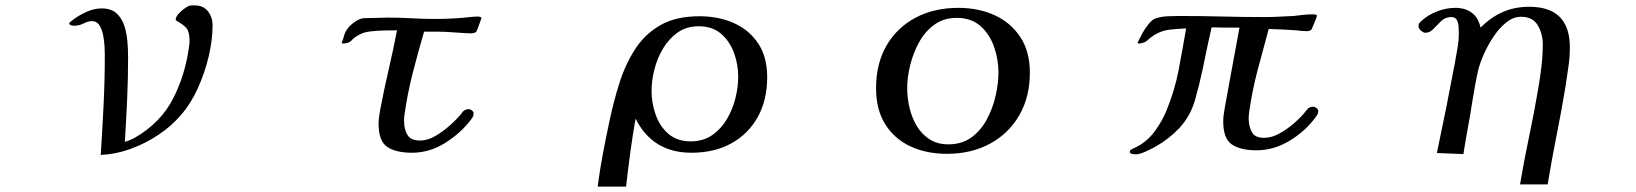

<svg xmlns="http://www.w3.org/2000/svg" viewBox="-20 -567 6040 709"><path d="M765 -474Q765 -419 750.5 -358Q736 -297 710 -240Q684 -183 647 -141Q613 -101 564 -68.5Q515 -36 460.5 -16.5Q406 3 352 5Q358 -87 362.5 -179Q367 -271 367 -364Q367 -376 366 -396.5Q365 -417 360.5 -438.5Q356 -460 346.5 -474.5Q337 -489 319 -489Q305 -489 289 -480.5Q273 -472 252 -472Q248 -472 242 -474Q236 -476 236 -480Q236 -485 241 -487Q263 -506 294.5 -521Q326 -536 355 -536Q390 -536 410 -518Q430 -500 439 -472Q448 -444 450.5 -413.5Q453 -383 453 -357Q453 -278 449.5 -199.5Q446 -121 441 -43Q451 -46 460.5 -50Q470 -54 479 -59Q575 -115 620.5 -205.5Q666 -296 679 -402Q679 -406 679.5 -409Q680 -412 680 -415Q680 -449 669 -462.5Q658 -476 629 -492Q629 -492 629 -493Q629 -494 629 -495Q629 -504 638 -514.5Q647 -525 658.5 -533.5Q670 -542 677 -545Q682 -547 688 -547Q694 -547 700 -547Q731 -547 748 -525Q765 -503 765 -474Z M1758 -500Q1757 -497 1752.5 -485Q1748 -473 1744 -462Q1740 -451 1739 -450Q1732 -444 1722 -444Q1703 -444 1684.5 -445.5Q1666 -447 1647 -448Q1622 -450 1597 -450Q1572 -450 1546 -450Q1524 -375 1504.5 -299Q1485 -223 1474 -146Q1473 -140 1472.5 -133.5Q1472 -127 1472 -121Q1472 -90 1484.5 -69Q1497 -48 1531 -48Q1559 -48 1588 -65Q1617 -82 1643 -105.5Q1669 -129 1685 -149Q1689 -156 1693 -158Q1701 -164 1711 -164Q1717 -164 1723 -159Q1729 -154 1729 -148Q1729 -141 1726 -135.5Q1723 -130 1719 -125Q1681 -75 1623.5 -39Q1566 -3 1501 -3Q1442 -3 1410 -24.5Q1378 -46 1378 -110Q1378 -124 1380 -136.5Q1382 -149 1384 -162Q1398 -236 1415 -309Q1432 -382 1446 -455Q1427 -455 1400 -454.5Q1373 -454 1347.5 -451Q1322 -448 1305 -438Q1287 -428 1278 -417.5Q1269 -407 1245 -406L1242 -409Q1247 -422 1250.5 -435Q1254 -448 1262 -459Q1271 -473 1290.5 -486.5Q1310 -500 1326 -500Q1348 -500 1369.5 -501Q1391 -502 1413 -502Q1457 -502 1500 -499.5Q1543 -497 1586 -497Q1621 -497 1656.5 -499Q1692 -501 1726 -505Q1731 -505 1735 -505.5Q1739 -506 1743 -506Q1747 -506 1752 -505Q1757 -504 1758 -500Z M2706 -284Q2706 -329 2690.5 -371.5Q2675 -414 2643 -442Q2611 -470 2560 -470Q2515 -470 2482.5 -447Q2450 -424 2428.5 -388Q2407 -352 2396.5 -310.5Q2386 -269 2386 -231Q2386 -187 2401 -144Q2416 -101 2448 -73Q2480 -45 2531 -45Q2576 -45 2609 -67.5Q2642 -90 2663.5 -126Q2685 -162 2695.5 -203.5Q2706 -245 2706 -284ZM2813 -282Q2813 -197 2778 -134.5Q2743 -72 2680.5 -37.5Q2618 -3 2533 -3Q2390 -3 2327 -129Q2316 -67 2307.5 -4Q2299 59 2292 122H2187Q2195 60 2206.5 -0.5Q2218 -61 2231 -122Q2246 -193 2267.5 -261Q2289 -329 2325 -385Q2361 -441 2418.5 -474Q2476 -507 2563 -507Q2633 -507 2689.5 -482Q2746 -457 2779.5 -407Q2813 -357 2813 -282Z M3667 -300Q3667 -347 3651 -393.5Q3635 -440 3601 -470.5Q3567 -501 3513 -501Q3465 -501 3430.5 -476Q3396 -451 3374 -411Q3352 -371 3341 -326Q3330 -281 3330 -241Q3330 -206 3338.5 -169.5Q3347 -133 3365 -102.5Q3383 -72 3412 -53Q3441 -34 3482 -34Q3532 -34 3567 -59.5Q3602 -85 3624 -126Q3646 -167 3656.5 -213Q3667 -259 3667 -300ZM3783 -299Q3783 -209 3744 -141.5Q3705 -74 3636 -36.5Q3567 1 3477 1Q3401 1 3342 -26.5Q3283 -54 3249 -108Q3215 -162 3215 -241Q3215 -332 3253.5 -398.5Q3292 -465 3360.5 -501.5Q3429 -538 3519 -538Q3593 -538 3652.5 -511Q3712 -484 3747.5 -430.5Q3783 -377 3783 -299Z M4848 -157Q4848 -150 4845 -144.5Q4842 -139 4838 -134Q4801 -83 4742.5 -47.5Q4684 -12 4620 -12Q4561 -12 4529 -33.5Q4497 -55 4497 -119Q4497 -133 4499 -145.5Q4501 -158 4503 -171Q4517 -245 4530 -318.5Q4543 -392 4557 -465Q4531 -465 4505.5 -465Q4480 -465 4454 -466Q4445 -427 4437 -388.5Q4429 -350 4421 -311Q4409 -254 4392.5 -196.5Q4376 -139 4335 -94Q4316 -74 4293.5 -56.5Q4271 -39 4246 -25Q4234 -18 4211 -7.5Q4188 3 4174 3Q4170 3 4161 1.5Q4152 0 4152 -7Q4152 -13 4162 -17.5Q4172 -22 4176 -24Q4216 -44 4244 -82Q4272 -120 4288 -160Q4318 -233 4332.5 -309.5Q4347 -386 4360 -462Q4330 -461 4299.5 -457.5Q4269 -454 4243 -438Q4227 -428 4217 -418Q4207 -408 4185 -406L4181 -408V-409Q4187 -423 4197.5 -442.5Q4208 -462 4222 -479Q4236 -496 4250 -500Q4269 -506 4293 -507Q4317 -508 4336 -508Q4415 -508 4494 -506Q4573 -504 4652 -504Q4678 -504 4704.5 -505.5Q4731 -507 4757 -508Q4774 -510 4791.5 -512Q4809 -514 4826 -514Q4828 -514 4835.5 -513.5Q4843 -513 4843 -508Q4843 -507 4838.5 -495Q4834 -483 4829 -471.5Q4824 -460 4823 -458Q4817 -452 4807 -452Q4787 -452 4767 -455Q4742 -457 4716.5 -458Q4691 -459 4665 -460Q4644 -384 4624 -308Q4604 -232 4593 -155Q4592 -149 4591.5 -142.5Q4591 -136 4591 -130Q4591 -101 4602.5 -79.5Q4614 -58 4648 -58Q4676 -58 4705.5 -74.5Q4735 -91 4761 -114Q4787 -137 4803 -158Q4805 -160 4808 -164Q4811 -168 4814 -169Q4821 -173 4830 -173Q4835 -173 4841.5 -168Q4848 -163 4848 -157Z M5777 -392Q5777 -355 5771.5 -319Q5766 -283 5761 -248Q5746 -157 5728 -67Q5710 23 5695 114H5593Q5608 25 5626.5 -62.5Q5645 -150 5660 -238Q5667 -279 5672 -320.5Q5677 -362 5677 -404Q5677 -442 5658.5 -473.5Q5640 -505 5597 -505Q5568 -505 5542 -484Q5516 -463 5495 -431.5Q5474 -400 5459.5 -367Q5445 -334 5439 -310Q5432 -279 5426.5 -248.5Q5421 -218 5416 -187Q5409 -140 5400 -92.5Q5391 -45 5384 2L5286 -2Q5321 -167 5352 -332Q5357 -361 5362 -389Q5367 -417 5367 -445Q5367 -456 5366 -469.5Q5365 -483 5359.5 -493.5Q5354 -504 5339 -504Q5317 -504 5302 -489.5Q5287 -475 5273.5 -460.5Q5260 -446 5244 -446Q5236 -446 5227 -454Q5218 -462 5218 -470Q5218 -476 5220 -479.5Q5222 -483 5226 -487Q5251 -511 5285.5 -524.5Q5320 -538 5354 -538Q5391 -538 5415.5 -519.5Q5440 -501 5447 -465Q5485 -503 5529 -522.5Q5573 -542 5627 -542Q5777 -542 5777 -392Z"/></svg>

Font: Kaisei Tokumin Medium
Style: Regular
Weight: 500
Designer: Font-Kai, 金井和夫
Foundry: KAZUO KANAI
Version: Version 5.003